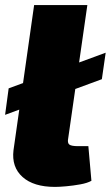

<svg xmlns="http://www.w3.org/2000/svg" viewBox="-20 -720 435 754"><path d="M395 -513 380 -409 0 -269 14 -373ZM323 -700 248 -178Q244 -159 252 -152.5Q260 -146 287 -146H327L339 -10Q323 -1 295.5 4Q268 9 240.5 11.5Q213 14 196 14Q112 14 68.5 -25Q25 -64 33 -130L114 -700Z"/></svg>

Font: Exo 2 Black
Style: Italic
Weight: 900
Italic angle: -8°
Designer: Natanael Gama
Foundry: Natanael Gama
Version: Version 2.010